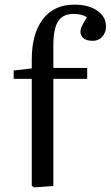

<svg xmlns="http://www.w3.org/2000/svg" viewBox="-20 -802 477 828"><path d="M128 6 117 0V-462H39V-498L117 -507V-545Q117 -657 165 -719.5Q213 -782 300 -782Q362 -782 399.5 -756Q437 -730 437 -688Q437 -661 421 -643.5Q405 -626 380 -626Q355 -626 341 -636.5Q327 -647 327 -664Q327 -676 333 -689Q339 -702 355 -728Q332 -742 297 -742Q251 -742 230.5 -710Q210 -678 210 -606V-509H356V-462H210V0Z"/></svg>

Font: Literata 36pt
Style: Regular
Weight: 400
Designer: Latin by Veronika Burian and Jose Scaglione. Greek by Irene Vlachou. Cyrillic by Vera Evstafieva.
Foundry: TypeTogether
Version: Version 3.002